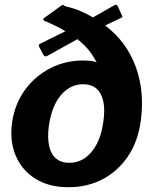

<svg xmlns="http://www.w3.org/2000/svg" viewBox="-20 -773 639 803"><path d="M568.5 -265.8Q557.1 -182 515.7 -120Q474.2 -58 410.3 -24Q346.3 10 265.7 10Q185.1 10 128.4 -25.3Q71.6 -60.6 45.7 -122Q19.8 -183.4 30.5 -260.4Q41.5 -337 83.5 -395.6Q125.6 -454.1 189.2 -487.1Q252.7 -520 326.9 -520Q346.6 -520 361.1 -518.2Q375.5 -516.5 384.3 -510.9Q371.1 -538.1 352.4 -561.7Q333.6 -585.3 303.8 -609.1L176.7 -538.7Q169.1 -535.3 164.7 -539.8Q160.3 -544.3 157.6 -551.2L146.3 -572.3Q138.7 -586 145.9 -589L253.6 -642.5Q234.9 -653.6 214.6 -663.6Q194.3 -673.5 171.7 -683.7Q165.5 -684 162.3 -688.5Q159 -693.1 163 -696.8L236.4 -749.4Q242.1 -753.9 244.9 -752.2Q247.7 -750.6 253.4 -746.6Q286.8 -739.3 315.5 -727.1Q344.1 -714.8 368.8 -700.3L459.4 -751.7Q464.6 -755.1 469 -751.1Q473.4 -747.1 474.1 -743.7L488.9 -710.3Q490.6 -706.9 491.8 -704.5Q493 -702.2 488.9 -699.5L419.8 -666.6Q510.1 -597.6 547.9 -493.3Q585.8 -389 568.5 -265.8ZM269.6 -92.1Q306.9 -92.1 336.4 -113Q366 -133.9 385.6 -172.2Q405.2 -210.5 412.1 -263.8Q419.6 -314 412 -349.1Q404.4 -384.2 383.2 -402.5Q361.9 -420.7 327.7 -420.7Q291.1 -420.7 261.3 -399.7Q231.4 -378.7 211.7 -339.9Q191.9 -301 184.4 -247Q177.8 -197.8 185.4 -162.9Q193 -127.9 214.5 -110Q236.1 -92.1 269.6 -92.1Z"/></svg>

Font: Libre Franklin Thin
Style: Italic
Weight: 100
Italic angle: -8°
Designer: Pablo Impallari, Rodrigo Fuenzalida, Nhung Nguyen
Foundry: Impallari Type
Version: Version 3.000